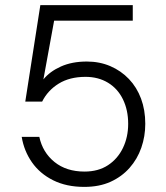

<svg xmlns="http://www.w3.org/2000/svg" viewBox="-20 -720 650 752"><path d="M310 12Q240 12 188 -14Q136 -40 105 -84.5Q74 -129 65 -184H134Q147 -123 193.5 -85.5Q240 -48 311 -48Q365 -48 403 -73Q441 -98 461.5 -140.5Q482 -183 482 -235Q482 -289 461.5 -331Q441 -373 403 -396Q365 -419 315 -419Q253 -419 210 -392.5Q167 -366 145 -322H79L138 -700H500V-639H192L150 -409Q175 -440 218.5 -459.5Q262 -479 320 -479Q370 -479 412 -461Q454 -443 485 -410.5Q516 -378 532.5 -333.5Q549 -289 549 -235Q549 -186 533.5 -141.5Q518 -97 487.5 -62.5Q457 -28 413 -8Q369 12 310 12Z"/></svg>

Font: DM Sans 18pt Light
Style: Regular
Weight: 300
Designer: Colophon Foundry, Jonny Pinhorn
Foundry: Colophon Foundry
Version: Version 4.004;gftools[0.9.30]